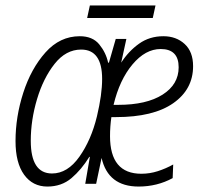

<svg xmlns="http://www.w3.org/2000/svg" viewBox="-20 -675 749 705"><path d="M541 -609 551 -655H310L300 -609ZM308 -99H310L293 0H333L353 -95Q377 10 489 10Q557 10 614 -21L616 -71Q589 -56 559.5 -46.5Q530 -37 499 -37Q384 -37 384 -175Q384 -211 389 -245H406Q543 -245 616 -296Q689 -347 689 -432Q689 -485 658 -513.5Q627 -542 580 -542Q529 -542 490.5 -514.5Q452 -487 425 -445L444 -532H405L380 -445H377Q369 -482 344.5 -512Q320 -542 273 -542Q200 -542 147 -482.5Q94 -423 65.5 -334.5Q37 -246 37 -157Q37 -77 68.5 -33.5Q100 10 154 10Q206 10 242.5 -21Q279 -52 308 -99ZM570 -495Q636 -495 636 -428Q636 -365 577 -327.5Q518 -290 414 -290H397Q419 -382 466.5 -438.5Q514 -495 570 -495ZM93 -158Q93 -234 116 -311Q139 -388 180.5 -440.5Q222 -493 278 -493Q355 -493 355 -385Q355 -328 336 -248Q315 -161 271.5 -99.5Q228 -38 171 -38Q93 -38 93 -158Z"/></svg>

Font: Noto Sans UI SemiCondensed Light
Style: Italic
Weight: 300
Width: 4
Designer: Monotype Design Team
Foundry: Monotype Imaging Inc.
Version: 1.001